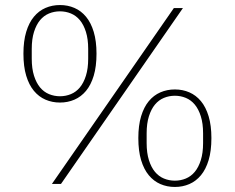

<svg xmlns="http://www.w3.org/2000/svg" viewBox="-20 -730 932 762"><path d="M186 0 670 -698H706L222 0ZM218 -323Q187 -323 160.5 -334.5Q134 -346 114.5 -369.5Q95 -393 84 -429.5Q73 -466 73 -517Q73 -567 84 -603.5Q95 -640 114.5 -663.5Q134 -687 160.5 -698.5Q187 -710 218 -710Q249 -710 275.5 -698.5Q302 -687 321.5 -663.5Q341 -640 352 -603.5Q363 -567 363 -517Q363 -466 352 -429.5Q341 -393 321.5 -369.5Q302 -346 275.5 -334.5Q249 -323 218 -323ZM218 -348Q241 -348 261.5 -356.5Q282 -365 297 -383Q312 -401 321 -429.5Q330 -458 330 -497V-536Q330 -575 321 -603.5Q312 -632 297 -650Q282 -668 261.5 -676.5Q241 -685 218 -685Q195 -685 174.5 -676.5Q154 -668 139 -650Q124 -632 115 -603.5Q106 -575 106 -536V-497Q106 -458 115 -429.5Q124 -401 139 -383Q154 -365 174.5 -356.5Q195 -348 218 -348ZM674 12Q643 12 616.5 0.5Q590 -11 570.5 -34.5Q551 -58 540 -94.5Q529 -131 529 -182Q529 -232 540 -268.5Q551 -305 570.5 -328.5Q590 -352 616.5 -363.5Q643 -375 674 -375Q705 -375 731.5 -363.5Q758 -352 777.5 -328.5Q797 -305 808 -268.5Q819 -232 819 -182Q819 -131 808 -94.5Q797 -58 777.5 -34.5Q758 -11 731.5 0.5Q705 12 674 12ZM674 -13Q697 -13 717.5 -21.5Q738 -30 753 -48Q768 -66 777 -94.5Q786 -123 786 -162V-201Q786 -240 777 -268.5Q768 -297 753 -315Q738 -333 717.5 -341.5Q697 -350 674 -350Q651 -350 630.5 -341.5Q610 -333 595 -315Q580 -297 571 -268.5Q562 -240 562 -201V-162Q562 -123 571 -94.5Q580 -66 595 -48Q610 -30 630.5 -21.5Q651 -13 674 -13Z"/></svg>

Font: IBM Plex Sans Thai Looped ExtraLight
Style: Regular
Weight: 200
Designer: Mike Abbink, Paul van der Laan, Pieter van Rosmalen, Ben Mitchell, Mark Frömberg
Foundry: Bold Monday
Version: Version 1.0